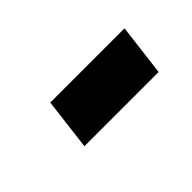

<svg xmlns="http://www.w3.org/2000/svg" viewBox="-18 -392 342 342"><g transform="rotate(-45 152.5 -221.0)"><path d="M87 -270H274L262 -172H75Z"/></g></svg>

Font: Josefin Sans Thin SemiBold
Style: Italic
Weight: 600
Italic angle: -7°
Version: Version 2.000